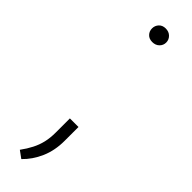

<svg xmlns="http://www.w3.org/2000/svg" viewBox="-231 -517 640 640"><g transform="rotate(45 88.5 -197.0)"><path d="M61.5 -488.8Q61.5 -502 70.3 -511.5Q79.1 -521 94.2 -521Q109.4 -521 118.9 -511.5Q128.4 -502 128.4 -488.8Q128.4 -475.6 118.9 -466.3Q109.4 -457 94.2 -457Q79.1 -457 70.3 -466.3Q61.5 -475.6 61.5 -488.8ZM120.6 -83V-17.6Q120.6 27.8 104.5 64.7Q88.4 101.6 61.5 127.4L36.1 108.9Q50.8 88.9 60.5 69.8Q70.3 50.8 75.2 30Q80.1 9.3 80.1 -16.1V-83Z"/></g></svg>

Font: Roboto Condensed ExtraLight
Style: Regular
Weight: 250
Designer: Christian Robertson
Foundry: Google
Version: Version 3.008; 2023